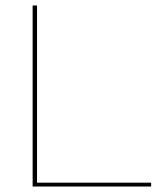

<svg xmlns="http://www.w3.org/2000/svg" viewBox="-20 -680 583 700"><path d="M115 -14H531V0H99V-660H115Z"/></svg>

Font: Elaine Sans Thin
Style: Regular
Weight: 250
Designer: Wei Huang
Foundry: Wei Huang
Version: Version 2.001;December 24, 2019;FontCreator 12.0.0.2547 64-b